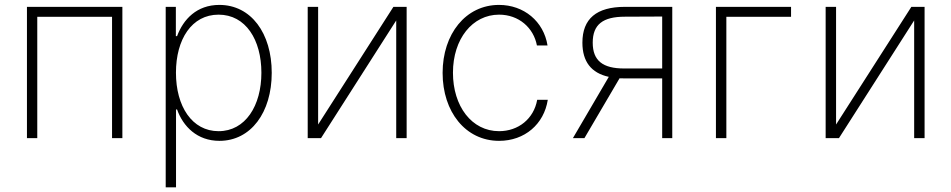

<svg xmlns="http://www.w3.org/2000/svg" viewBox="-20 -574 3953 798"><path d="M92 0H134.9V-504.3H445.7V0H488.6V-545.5H92Z M668.7 204.5H711.6V-119H715.9C741.1 -48.3 799.4 11.4 892 11.4C1022.7 11.4 1109.4 -106.5 1109.4 -271.3C1109.4 -436.1 1023.4 -553.6 891.7 -553.6C797.6 -553.6 741.8 -493.6 715.9 -423.7H710.9V-545.5H668.7ZM711.3 -271.7C711.3 -410.9 777 -513.1 888.5 -513.1C1001.1 -513.1 1066.4 -408.7 1066.4 -271.7C1066.4 -134.6 1000 -28.8 888.5 -28.8C778.1 -28.8 711.3 -132.1 711.3 -271.7Z M1302.2 -56.5V-545.5H1258.9V0H1314.3L1626.8 -489V0H1670.1V-545.5H1615.1Z M2054.3 11.4C2160.9 11.4 2241.1 -58.2 2256.7 -159.1H2212.7C2198.5 -79.9 2134.2 -28.8 2054.3 -28.8C1940.3 -28.8 1862.6 -132.8 1862.6 -271.7C1862.6 -412.3 1943.5 -513.1 2054.3 -513.1C2136.4 -513.1 2197.8 -458.5 2211.6 -384.9H2255.7C2239.7 -485.4 2157.3 -553.6 2054 -553.6C1915.8 -553.6 1819.6 -432.9 1819.6 -271C1819.6 -109 1915.1 11.4 2054.3 11.4Z M2732.2 0H2774.1V-545.5H2577.1C2459.2 -545.5 2400.6 -496.1 2400.6 -396.7C2400.6 -318.2 2437.1 -270.6 2510.3 -254.6L2361.2 0H2409.1L2555 -248.6C2561.1 -248.2 2567.5 -248.2 2573.9 -248.2H2732.2ZM2732.2 -289.4H2573.9C2485.4 -289.4 2443.5 -321.7 2443.5 -396.7C2443.5 -472.3 2485.8 -504.6 2577.1 -504.6L2732.2 -505.3Z M3267.8 -545.5H2955.6V0H2998.9V-504.3H3267.8Z M3454.9 -56.5V-545.5H3411.6V0H3467L3779.5 -489V0H3822.8V-545.5H3767.8Z"/></svg>

Font: Karasuma Gothic
Style: Thin
Weight: 200
Designer: Rasmus Andersson / Ryoko Ishizuka
Foundry: rsms
Version: Version 1.00